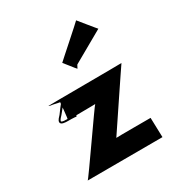

<svg xmlns="http://www.w3.org/2000/svg" viewBox="-157 -878 808 866"><g transform="rotate(-30 247.0 -445.0)"><path d="M215 -636C216 -636 260 -578 261 -579C262 -580 263 -581 263 -582C265 -589 285 -616 280 -620C272 -627 257 -595 255 -587L433 -688C433 -687 365 -771 365 -771C366 -770 214 -636 215 -636ZM107 -396C120 -396 130 -396 142 -395C146 -395 149 -392 151 -396C154 -403 143 -404 137 -404H129C120 -404 117 -405 107 -405C97 -405 83 -405 78 -410V-411C78 -419 90 -429 94 -434L103 -445C112 -456 126 -474 135 -485C144 -498 128 -494 120 -496C117 -497 113 -396 106 -398C99 -400 254 -400 251 -401C248 -402 53 -118 49 -119L439 -120L436 -222C435 -222 258 -222 257 -221C257 -221 446 -503 446 -502C446 -501 63 -500 64 -499C67 -495 83 -495 89 -493C98 -491 115 -487 124 -486C111 -473 98 -453 87 -439C81 -432 69 -422 69 -411C69 -397 92 -396 107 -396Z"/></g></svg>

Font: Hussar Wojna
Style: 3
Weight: 400
Designer: Robert Jablonski
Foundry: Cannot Into Space Fonts
Version: Version 1.01